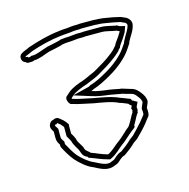

<svg xmlns="http://www.w3.org/2000/svg" viewBox="-90 -677 744 756"><g transform="rotate(-15 282.0 -298.5)"><path d="M49 -535C34 -526 39 -501 55 -498C56 -496 59 -494 62 -493C70 -493 85 -492 89 -496C112 -496 135 -508 155 -514C174 -518 196 -522 214 -528L228 -530C234 -530 241 -531 248 -531C259 -532 269 -533 279 -534H296C304 -535 312 -535 320 -535H374C395 -535 414 -527 433 -525C437 -523 440 -521 444 -520C443 -517 441 -514 439 -511C431 -496 418 -483 411 -468C408 -465 405 -462 403 -459L395 -451C391 -448 388 -445 384 -442C362 -424 338 -411 313 -396C302 -389 288 -385 277 -379L256 -370C233 -363 206 -352 192 -340C186 -335 180 -329 175 -325C173 -322 172 -318 172 -314C174 -303 180 -292 187 -292C214 -283 243 -279 272 -272C307 -266 343 -261 371 -247C381 -245 394 -238 403 -235C406 -230 409 -228 414 -225C412 -221 411 -217 409 -213C410 -211 412 -208 412 -206C411 -204 410 -201 410 -198C401 -185 395 -170 387 -158C386 -156 379 -145 377 -145C371 -141 365 -135 360 -130C348 -120 338 -109 326 -101C308 -88 295 -73 275 -63C251 -69 233 -79 210 -87C206 -93 190 -101 190 -109C189 -110 188 -112 188 -115C183 -126 175 -135 170 -147C168 -159 160 -172 155 -180V-213L156 -217C150 -226 142 -237 132 -244C127 -248 121 -254 114 -254C109 -254 105 -253 101 -250C93 -250 86 -243 83 -234C79 -222 86 -213 91 -205V-179C91 -166 95 -159 101 -150C101 -146 101 -142 102 -139C112 -119 125 -97 139 -80C155 -62 181 -38 206 -29C227 -18 257 0 286 -13C292 -15 298 -17 303 -20C315 -29 321 -39 337 -43C354 -55 369 -66 384 -81C389 -85 395 -89 401 -93C417 -109 431 -123 446 -141C453 -150 460 -160 467 -168C469 -173 470 -177 470 -182V-191L469 -200C471 -206 477 -216 479 -225C479 -240 472 -252 465 -261C456 -273 446 -285 427 -289C415 -292 403 -297 391 -300H387L362 -305L344 -308C318 -311 297 -314 275 -321C279 -322 282 -324 286 -326C311 -334 336 -347 360 -361C394 -380 433 -411 453 -441L469 -465V-468C479 -489 495 -506 500 -531C504 -548 489 -563 476 -567L462 -573C442 -578 422 -582 401 -585C396 -586 390 -587 385 -587C379 -588 374 -588 369 -588C361 -589 352 -589 344 -589H308C302 -589 296 -589 289 -588C281 -588 272 -588 263 -587C248 -584 227 -585 212 -582C166 -577 122 -564 83 -551C72 -545 59 -542 49 -535ZM60 -517V-518V-519C65 -523 78 -526 91 -533C129 -546 171 -557 214 -562H215H216C227 -564 249 -564 266 -567C274 -568 281 -568 289 -568H290H292C297 -569 302 -569 308 -569H344C352 -569 361 -569 367 -568H368H369C374 -568 378 -568 382 -567H383H385C387 -567 393 -566 397 -565H398C418 -562 438 -558 456 -554L469 -548H470C477 -546 481 -538 480 -535C476 -516 463 -502 451 -477L449 -473V-471L436 -452C419 -426 382 -396 350 -378C326 -364 303 -352 280 -345H278L277 -344C272 -341 270 -340 270 -340L202 -323L269 -302C293 -294 316 -291 341 -288L358 -285L385 -280H388C398 -277 409 -273 423 -270C436 -267 440 -261 449 -249C455 -242 458 -234 459 -227C457 -221 453 -215 450 -206L449 -202L450 -190V-182C450 -180 449 -179 449 -178C442 -169 435 -161 430 -154C415 -137 402 -123 388 -109C382 -105 378 -101 372 -97L371 -96L370 -95C357 -82 343 -72 328 -61C307 -54 299 -42 292 -37C289 -36 285 -34 280 -32H279L278 -31C261 -23 238 -35 215 -47H214L213 -48C194 -55 168 -77 154 -93C142 -108 130 -129 121 -146V-150V-156L118 -161C112 -170 111 -171 111 -179V-211L108 -216C101 -226 102 -227 102 -228C102 -229 103 -230 103 -230H108L113 -234C115 -233 117 -231 120 -228H121C125 -225 131 -217 135 -212V-174L138 -169C143 -161 149 -150 150 -144L151 -141L152 -139C158 -125 165 -116 168 -110C168 -109 172 -99 173 -96C179 -79 193 -76 194 -75L197 -70L203 -68C224 -61 243 -51 270 -44L277 -42L284 -45C308 -57 322 -74 337 -85C353 -96 362 -106 373 -115H374V-116C378 -120 392 -131 399 -136C408 -143 401 -143 404 -148C413 -162 419 -177 426 -187L430 -192V-197L432 -201V-206C432 -210 431 -214 431 -214C432 -216 432 -215 432 -216L440 -233L424 -242C419 -245 421 -243 420 -245L416 -252L409 -254C403 -256 391 -262 378 -266C345 -281 308 -286 276 -292C246 -299 217 -303 194 -311C193 -312 193 -314 193 -314C199 -319 201 -322 205 -325C215 -333 240 -344 262 -351H263L286 -361H287C295 -365 310 -370 324 -379C348 -393 373 -408 396 -426C403 -431 404 -433 407 -435L408 -436L419 -446L420 -448C420 -449 422 -451 425 -454L428 -456L429 -460C434 -470 447 -485 456 -501C458 -504 461 -508 463 -514L470 -534L449 -539C449 -539 447 -540 442 -543L439 -545H435C420 -547 400 -555 374 -555H320C312 -555 304 -555 295 -554H278H277C268 -553 256 -552 247 -551C238 -551 232 -550 228 -550H227L209 -548L208 -547C192 -542 170 -538 151 -534L150 -533H149C126 -526 105 -516 89 -516H81L78 -513H70L68 -516Z"/></g></svg>

Font: Scribbler
Style: Clr
Weight: 400
Designer: Mew Too
Foundry: Cannot Into Space Fonts
Version: Version 1.001